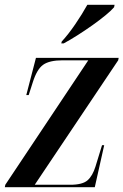

<svg xmlns="http://www.w3.org/2000/svg" viewBox="-32 -776 512 796"><path d="M-12 0 -10 -10 334 -526H228Q173 -526 147 -507.5Q121 -489 104 -435L87 -382H77L117 -536H460L458 -526L112 -10H259Q310 -10 331 -28.5Q352 -47 364 -86L391 -174H400L361 0ZM224 -604Q251 -633 280 -675.5Q309 -718 330 -756H443L441 -746Q430 -733 406.5 -713.5Q383 -694 352 -672Q321 -650 289.5 -630Q258 -610 232 -596H222Z"/></svg>

Font: Noto Serif Display ExtraCondensed SemiBold
Style: Italic
Weight: 600
Width: 2
Italic angle: -12°
Designer: Monotype Design Team
Foundry: Monotype Imaging Inc.
Version: Version 2.009